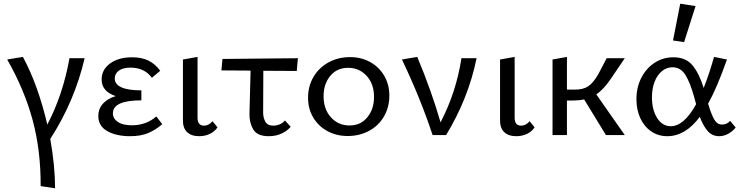

<svg xmlns="http://www.w3.org/2000/svg" viewBox="-20 -731 4006 1039"><path d="M252 21Q278 167 278 288L200 276Q201 83 156.5 -81.5Q112 -246 19 -409L104 -423Q186 -271 236 -57Q320 -216 356 -416H438Q384 -184 252 21Z M858 -59Q822 -28 782 -11Q742 6 684 6Q609 6 560.5 -21.5Q512 -49 512 -103Q512 -142 536.5 -169.5Q561 -197 606 -211Q530 -236 530 -301Q530 -354 575.5 -387.5Q621 -421 695 -421Q746 -421 782.5 -403.5Q819 -386 847 -348L802 -310Q762 -365 686 -365Q646 -365 623.5 -349Q601 -333 601 -306Q601 -275 637 -258.5Q673 -242 745 -242V-188Q591 -188 591 -118Q591 -89 618 -71Q645 -53 694 -53Q771 -53 826 -101Z M970 -82V-409L1049 -423V-94Q1049 -51 1084 -51Q1110 -51 1130 -75L1157 -42Q1143 -20 1116.5 -7Q1090 6 1058 6Q1015 6 992 -16.5Q969 -39 970 -82Z M1404 -127Q1403 -97 1415 -74Q1427 -51 1459 -51Q1476 -51 1493 -58Q1510 -65 1522 -79L1553 -45Q1534 -22 1503 -8Q1472 6 1435 6Q1372 6 1350.5 -30.5Q1329 -67 1330 -115L1336 -349L1178 -350L1184 -412L1592 -416L1586 -347L1405 -348Z M1647 -202Q1647 -265 1676.5 -315Q1706 -365 1758 -393.5Q1810 -422 1875 -422Q1935 -422 1983.5 -395Q2032 -368 2059.5 -320.5Q2087 -273 2087 -214Q2087 -151 2058 -101Q2029 -51 1977.5 -23Q1926 5 1861 5Q1800 5 1751 -22Q1702 -49 1674.5 -96Q1647 -143 1647 -202ZM2004 -206Q2004 -277 1964 -320.5Q1924 -364 1864 -364Q1803 -364 1767 -320Q1731 -276 1731 -211Q1731 -140 1771 -96Q1811 -52 1871 -52Q1932 -52 1968 -96.5Q2004 -141 2004 -206Z M2559 -416Q2515 -199 2394 0H2321Q2255 -200 2155 -409L2238 -423Q2315 -239 2364 -69Q2449 -232 2477 -416Z M2686 -82V-409L2765 -423V-94Q2765 -51 2800 -51Q2826 -51 2846 -75L2873 -42Q2859 -20 2832.5 -7Q2806 6 2774 6Q2731 6 2708 -16.5Q2685 -39 2686 -82Z M3207 -220 3361 0H3259L3141 -193Q3113 -187 3078 -187H3048V0H2970V-409L3048 -423V-246H3092Q3137 -246 3164.5 -265Q3192 -284 3219 -332L3263 -416H3361L3283 -301Q3247 -248 3207 -220Z M3682 -503 3622 -512 3661 -711 3744 -698ZM3961 -41Q3947 -22 3922.5 -8Q3898 6 3872 6Q3834 6 3809.5 -22Q3785 -50 3767 -99Q3689 6 3591 6Q3542 6 3504 -20Q3466 -46 3445 -91.5Q3424 -137 3424 -194Q3424 -259 3451 -311Q3478 -363 3523.5 -392Q3569 -421 3624 -421Q3691 -421 3727 -378Q3763 -335 3788 -255Q3817 -328 3844 -423L3914 -409Q3860 -256 3812 -170Q3829 -112 3845 -84.5Q3861 -57 3887 -57Q3914 -57 3931 -77ZM3747 -167 3737 -204Q3715 -284 3689 -325.5Q3663 -367 3619 -367Q3588 -367 3562.5 -346.5Q3537 -326 3522.5 -289Q3508 -252 3508 -204Q3508 -137 3536 -92.5Q3564 -48 3610 -48Q3681 -48 3747 -167Z"/></svg>

Font: Ysabeau Infant Medium
Style: Regular
Weight: 500
Designer: Christian Thalmann (Catharsis Fonts)
Version: Version 0.003